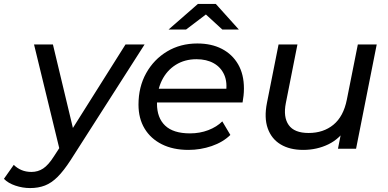

<svg xmlns="http://www.w3.org/2000/svg" viewBox="-122 -756 1974 976"><path d="M31 200Q-7 200 -44 187.5Q-81 175 -102 153L-52 82Q-35 99 -12.5 108.5Q10 118 38 118Q71 118 97.5 100.5Q124 83 152 39L202 -38L213 -49L516 -530H613L237 58Q202 112 171 143Q140 174 106.5 187Q73 200 31 200ZM184 17 51 -530H147L260 -58Z M836 6Q758 6 701 -22.5Q644 -51 613 -102.5Q582 -154 582 -224Q582 -314 621 -384Q660 -454 727.5 -494.5Q795 -535 881 -535Q953 -535 1006 -507.5Q1059 -480 1088.5 -429Q1118 -378 1118 -306Q1118 -288 1116 -269.5Q1114 -251 1111 -235H652L664 -305H1065L1026 -281Q1035 -337 1018 -375.5Q1001 -414 964.5 -434.5Q928 -455 877 -455Q817 -455 771.5 -426.5Q726 -398 701 -347.5Q676 -297 676 -229Q676 -157 717.5 -117.5Q759 -78 844 -78Q894 -78 937 -94.5Q980 -111 1008 -139L1049 -70Q1011 -33 954 -13.5Q897 6 836 6ZM735 -606 884 -736H975L1092 -606H1008L888 -716H969L824 -606Z M1419 6Q1351 6 1304.5 -22Q1258 -50 1239 -103.5Q1220 -157 1235 -233L1294 -530H1390L1331 -232Q1317 -161 1345.5 -120.5Q1374 -80 1447 -80Q1522 -80 1573 -122Q1624 -164 1641 -249L1697 -530H1793L1688 0H1596L1626 -152L1643 -111Q1606 -51 1547.5 -22.5Q1489 6 1419 6Z"/></svg>

Font: MOST Montserrat Medium
Style: Italic
Weight: 500
Italic angle: -11.3°
Designer: Julieta Ulanovsky
Foundry: Julieta Ulanovsky
Version: Version 8.000;March 11, 2024;FontCreator 15.0.0.2926 64-bit